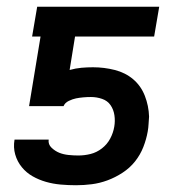

<svg xmlns="http://www.w3.org/2000/svg" viewBox="-20 -540 540 568"><path d="M205 8Q182 8 159.5 6Q137 4 116 -2Q95 -8 76.5 -18.5Q58 -29 44.5 -45.5Q31 -62 25 -83Q19 -104 23 -127H124Q122 -113 132.5 -103Q143 -93 155.5 -88Q168 -83 183 -81.5Q198 -80 212 -80Q230 -80 248 -84.5Q266 -89 281.5 -101Q297 -113 306 -130Q315 -147 318 -165Q321 -182 318.5 -199Q316 -216 307 -229Q298 -242 282 -247.5Q266 -253 249 -253Q238 -253 226.5 -252Q215 -251 205 -249Q195 -247 183.5 -241.5Q172 -236 168 -226H66L100 -432H75L90 -520H451L436 -432H202L186 -333Q204 -338 221 -339.5Q238 -341 255 -341Q288 -341 319.5 -333Q351 -325 374 -305.5Q397 -286 408.5 -256.5Q420 -227 421 -195Q420 -184 419.5 -173Q419 -162 417 -151Q413 -128 404 -105Q395 -82 379.5 -62.5Q364 -43 342.5 -29Q321 -15 298 -6.5Q275 2 251.5 5Q228 8 205 8Z"/></svg>

Font: Iosevka Term Curly Semibold
Style: Italic
Weight: 600
Italic angle: -9°
Designer: Belleve Invis
Foundry: Belleve Invis
Version: Version 32.3.0